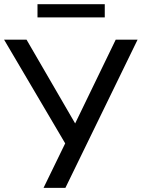

<svg xmlns="http://www.w3.org/2000/svg" viewBox="-28 -911 687 931"><path d="M289.1 0 639.2 -718.8H533.2L336.4 -312.5L100.6 -718.8H-8.3L288.1 -215.8L183.1 0ZM480 -826.7V-890.6H153.8V-826.7Z"/></svg>

Font: Winston
Style: Regular
Weight: 400
Designer: Vernon Adams, Kim Jin-seong, David Berlow, Cristiano Sobral
Foundry: The Winston Project Authors
Version: Version 3.004